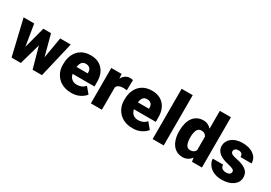

<svg xmlns="http://www.w3.org/2000/svg" viewBox="20 -1610 3497 2481"><g transform="rotate(30 1768.0 -370.0)"><path d="M10.7 -528.3 135.7 0H274.4L362.8 -313L449.7 0H589.4L713.4 -528.3H555.7L502.9 -215.8L419.4 -528.3H304.7L220.7 -210L168.5 -528.3Z M1028.3 9.8C1079.1 9.8 1122.6 0 1158.2 -19.5C1193.8 -38.6 1220.2 -60.1 1236.3 -83L1161.6 -171.9C1130.4 -132.8 1084 -117.2 1039.1 -117.2C976.6 -117.2 935.5 -153.8 923.8 -212.4H1250.5V-279.3C1250.5 -358.9 1229.5 -421.9 1187 -468.3C1144.5 -514.6 1085.4 -538.1 1010.7 -538.1C954.6 -538.1 907.2 -525.9 869.6 -502C793.5 -453.6 755.9 -368.2 755.9 -265.1V-246.6C755.9 -200.2 766.6 -157.7 788.1 -119.1C831.1 -41 913.6 9.8 1028.3 9.8ZM1009.3 -411.1C1061.5 -411.1 1090.3 -380.4 1089.8 -328.1V-315.4H923.8C927.2 -343.3 935.5 -366.2 948.2 -384.3C960.9 -402.3 981.4 -411.1 1009.3 -411.1Z M1639.6 -532.2C1627.4 -536.1 1612.3 -538.1 1594.2 -538.1C1543.9 -538.1 1503.9 -509.8 1478 -460.9L1472.7 -528.3H1318.8V0H1483.4V-335C1498 -367.2 1531.2 -383.3 1582.5 -383.3C1597.7 -383.3 1623.5 -380.9 1636.7 -379.4Z M1942.9 9.8C1993.7 9.8 2037.1 0 2072.8 -19.5C2108.4 -38.6 2134.8 -60.1 2150.9 -83L2076.2 -171.9C2044.9 -132.8 1998.5 -117.2 1953.6 -117.2C1891.1 -117.2 1850.1 -153.8 1838.4 -212.4H2165V-279.3C2165 -358.9 2144 -421.9 2101.6 -468.3C2059.1 -514.6 2000 -538.1 1925.3 -538.1C1869.1 -538.1 1821.8 -525.9 1784.2 -502C1708 -453.6 1670.4 -368.2 1670.4 -265.1V-246.6C1670.4 -200.2 1681.2 -157.7 1702.6 -119.1C1745.6 -41 1828.1 9.8 1942.9 9.8ZM1923.8 -411.1C1976.1 -411.1 2004.9 -380.4 2004.4 -328.1V-315.4H1838.4C1841.8 -343.3 1850.1 -366.2 1862.8 -384.3C1875.5 -402.3 1896 -411.1 1923.8 -411.1Z M2240.7 -750V0H2405.8V-750Z M2486.3 -257.8C2486.3 -206.5 2494.1 -161.1 2509.8 -120.6C2540.5 -40 2601.6 9.8 2690.9 9.8C2746.1 9.8 2788.1 -15.6 2819.8 -56.6L2827.6 0H2976.1V-750H2810.5V-482.9C2780.8 -517.6 2741.2 -538.1 2691.9 -538.1C2557.6 -538.1 2486.3 -429.2 2486.3 -268.1ZM2650.9 -268.1C2650.9 -309.1 2657.2 -343.3 2669.4 -370.6C2681.6 -397.5 2703.1 -411.1 2733.9 -411.1C2770.5 -411.1 2795.9 -396 2810.5 -365.2V-162.6C2795.4 -132.3 2769.5 -117.2 2732.9 -117.2C2701.2 -117.2 2679.7 -130.9 2668.5 -158.2C2656.7 -185.1 2650.9 -218.3 2650.9 -257.8Z M3346.2 -148.4C3346.2 -119.1 3322.8 -99.1 3278.3 -99.1C3229.5 -99.1 3195.8 -120.6 3193.8 -169.4H3040.5C3040.5 -141.1 3049.3 -113.3 3067.4 -85.9C3102.5 -30.8 3172.9 9.8 3273.9 9.8C3415 9.8 3504.9 -60.1 3504.9 -153.3C3504.9 -190.9 3495.1 -220.7 3476.1 -242.7C3437 -287.1 3371.6 -308.6 3300.8 -321.8C3238.8 -333.5 3212.4 -351.6 3212.4 -379.4C3212.4 -410.2 3240.2 -429.7 3273.9 -429.7C3322.3 -429.7 3340.8 -406.7 3340.8 -366.2H3505.4C3505.4 -417 3484.9 -458.5 3443.4 -490.2C3401.9 -522 3345.2 -538.1 3274.4 -538.1C3136.2 -538.1 3056.6 -460.4 3056.6 -371.1C3056.6 -278.3 3139.2 -230.5 3242.7 -208C3283.2 -198.7 3311 -189.9 3325.2 -181.6C3339.4 -172.9 3346.2 -161.6 3346.2 -148.4Z"/></g></svg>

Font: Vazirmatn Black
Style: Regular
Weight: 900
Designer: Saber Rastikerdar
Foundry: Saber Rastikerdar
Version: Version 33.003